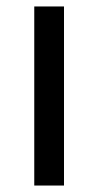

<svg xmlns="http://www.w3.org/2000/svg" viewBox="-20 -574 304 594"><path d="M86 0V-554H178V0Z"/></svg>

Font: Noto Serif Tamil Condensed
Style: Regular
Weight: 400
Width: 3
Designer: Indian Type Foundry, Tom Grace, and the Monotype Design Team
Foundry: Monotype Imaging Inc.
Version: Version 2.004; ttfautohint (v1.8.4.7-5d5b)